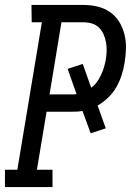

<svg xmlns="http://www.w3.org/2000/svg" viewBox="-29 -755 549 775"><path d="M-9 0V-70H41L140 -665H99L98 -735H307Q337 -735 364.5 -728.5Q392 -722 414.5 -706.5Q437 -691 451.5 -668Q466 -645 473 -617.5Q480 -590 479.5 -561Q479 -532 474 -502Q470 -477 462 -452Q454 -427 441 -404Q428 -381 408 -361.5Q388 -342 365 -329L398 -237L337 -217L304 -307Q292 -305 281 -304.5Q270 -304 259 -304H159L120 -70H183V0ZM171 -374H259Q264 -374 269.5 -374Q275 -374 280 -375L244 -477L305 -497L339 -401Q353 -411 362.5 -424.5Q372 -438 379 -453Q386 -468 390.5 -483Q395 -498 398 -514Q401 -532 401.5 -549.5Q402 -567 399 -584Q396 -601 389 -616.5Q382 -632 370.5 -643.5Q359 -655 342.5 -660Q326 -665 308 -665H219Z"/></svg>

Font: Iosevka Curly Slab
Style: Italic
Weight: 400
Italic angle: -9°
Monospace: yes
Designer: Belleve Invis
Foundry: Belleve Invis
Version: Version 22.1.2; ttfautohint (v1.8.4)